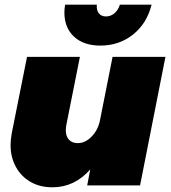

<svg xmlns="http://www.w3.org/2000/svg" viewBox="-20 -789 726 817"><path d="M25 -172Q25 -194 30 -222L95 -547H320L262 -256Q260 -242 260 -235Q260 -209 273.5 -194.5Q287 -180 311 -180Q343 -180 370.5 -208.5Q398 -237 406 -280L459 -547H684L576 0H351L364 -68Q297 8 203 8Q150 8 110 -15Q70 -38 47.5 -79Q25 -120 25 -172ZM431 -719Q451 -719 467 -732.5Q483 -746 490 -769H625Q605 -689 546 -642Q487 -595 407 -595Q336 -595 295 -633Q254 -671 254 -736Q254 -751 257 -769H392Q390 -746 400.5 -732.5Q411 -719 431 -719Z"/></svg>

Font: Gontserrat Black
Style: Italic
Weight: 900
Italic angle: -11.3°
Designer: Julieta Ulanovsky
Foundry: Julieta Ulanovsky
Version: Version 6.001